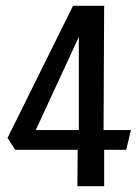

<svg xmlns="http://www.w3.org/2000/svg" viewBox="-20 -640 471 660"><path d="M246 0 247 -125H32L6 -166L231 -620H338L336 -193H430L414 -125H338V0ZM103 -193H251V-513Z"/></svg>

Font: Smooch Sans Thin SemiBold
Style: Regular
Weight: 600
Version: Version 1.010